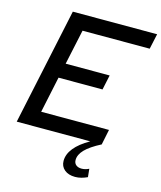

<svg xmlns="http://www.w3.org/2000/svg" viewBox="-132 -796 936 1113"><g transform="rotate(15 335.5 -239.0)"><path d="M425 222Q385 222 361 202Q337 182 337 149Q337 69 457 0H16L165 -700H671L651 -608H248L203 -398H467L448 -309H184L138 -92H545L526 0Q462 33 432.5 63.5Q403 94 403 126Q403 145 415.5 155.5Q428 166 449 166Q471 166 493 155L498 204Q481 212 462.5 217Q444 222 425 222Z"/></g></svg>

Font: Red Hat Display Medium
Style: Italic
Weight: 500
Italic angle: -12°
Designer: Pentagram, MCKL
Foundry: Pentagram, MCKL
Version: Version 1.023; ttfautohint (v1.8.3)